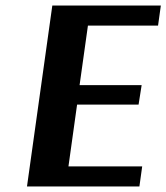

<svg xmlns="http://www.w3.org/2000/svg" viewBox="-20 -670 598 690"><path d="M491 -72 481 0H77L168 -650H558L548 -578H296L266 -364H489L478 -294H257L226 -72Z"/></svg>

Font: Arsenal
Style: Bold Italic
Weight: 700
Italic angle: -9°
Designer: Andrij Shevchenko
Foundry: Stairsfor.com
Version: Version 1.000